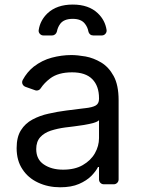

<svg xmlns="http://www.w3.org/2000/svg" viewBox="-20 -788 604 821"><path d="M143.1 -7.1Q100.1 -27 76 -64.3Q51.1 -101.2 51.1 -154.8Q51.1 -202.1 69.6 -231.2Q87.7 -260.3 119 -277Q150.9 -294 187.1 -301.8Q226.2 -310.7 262.8 -315.3L333.8 -324.2L343.4 -325.3Q374.3 -328.5 388.8 -336.6Q403.4 -344.8 403.4 -365.1V-367.9Q403.4 -420.5 374.6 -449.6Q345.9 -478.7 288.4 -478.7Q228.7 -478.7 194.2 -452.4Q169.4 -433.6 154.1 -410.5Q151.3 -405.9 146.7 -403.4Q142 -400.9 137.1 -400.9Q132.8 -400.9 129.6 -402.3L88.4 -416.9Q82 -419.4 78.3 -424.7Q74.6 -430 74.6 -436.4Q74.6 -441.4 77.4 -446.4Q95.5 -479.8 123.6 -502.5Q159.8 -530.5 201.7 -541.5Q243.6 -552.6 285.5 -552.6Q310.7 -552.6 345.9 -546.5Q380.3 -540.1 412.3 -521Q445 -501.4 465.9 -463.1Q487.2 -424.4 487.2 -359.4V-21Q487.2 -12.1 481 -6Q474.8 0 466.3 0H424Q415.5 0 409.4 -6Q403.4 -12.1 403.4 -21V-73.9H399.1Q390.6 -56.5 370.7 -35.9Q350.5 -15.6 317.8 -1.4Q285.2 12.8 237.2 12.8Q185.7 12.8 143.1 -7.1ZM167.3 -84.9Q199.9 -62.5 250 -62.5Q300.1 -62.5 333.8 -82Q368.3 -101.9 385.7 -132.5Q403.4 -163.7 403.4 -197.4V-274.1Q398.1 -267.8 380 -262.4Q358 -256.7 338.8 -253.6Q317.1 -250.4 311.1 -249.6L293.7 -247.2L267.8 -244L258.5 -242.9Q226.6 -238.6 197.4 -229.4Q168.7 -219.8 152 -201.3Q134.9 -182.2 134.9 -150.6Q134.9 -106.5 167.3 -84.9ZM223.4 -653.4Q226.6 -670.8 237.2 -685.7Q253.2 -707.4 291.2 -707.4Q327.4 -707.4 343.4 -686.1Q354.8 -671.5 358 -653.4Q359.4 -646 365.1 -641.2Q370.7 -636.4 378.6 -636.4H415.1Q424.7 -636.4 430.9 -643.6Q437.1 -650.9 435.7 -660.2Q429.3 -701.7 398.4 -731.2Q359.4 -768.5 291.2 -768.5Q223 -768.5 183.2 -731.2Q152 -701.3 145.6 -660.2Q145.2 -659.1 145.2 -656.6Q145.2 -648.4 151.3 -642.4Q157.3 -636.4 165.8 -636.4H202.8Q210.2 -636.4 215.9 -641.2Q221.6 -646 223.4 -653.4Z"/></svg>

Font: DeltaSans
Style: Regular
Weight: 400
Designer: Rasmus Andersson
Foundry: rsms
Version: Version 3.012